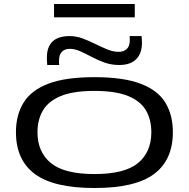

<svg xmlns="http://www.w3.org/2000/svg" viewBox="-20 -933 947 963"><path d="M60 -270Q60 -356 98 -418Q136 -480 222 -513Q308 -546 454 -546Q599 -546 685.5 -513Q772 -480 809.5 -418Q847 -356 847 -270Q847 -131 753 -60.5Q659 10 454 10Q249 10 154.5 -60.5Q60 -131 60 -270ZM168 -270Q168 -170 235.5 -115Q303 -60 454 -60Q605 -60 672 -115Q739 -170 739 -270Q739 -332 712.5 -378.5Q686 -425 623.5 -451Q561 -477 454 -477Q346 -477 284 -451Q222 -425 195 -378.5Q168 -332 168 -270ZM217 -607Q216 -616 215.5 -625.5Q215 -635 215 -643Q215 -752 329 -752Q363 -752 395 -740Q427 -728 458 -712.5Q489 -697 518.5 -685Q548 -673 575 -673Q600 -673 615.5 -687Q631 -701 631 -731Q631 -735 631 -741Q631 -747 630 -752H690Q691 -743 691.5 -733.5Q692 -724 692 -717Q692 -666 663.5 -636.5Q635 -607 577 -607Q539 -607 505 -619Q471 -631 441 -647Q411 -663 383.5 -675.5Q356 -688 330 -688Q305 -688 290.5 -673.5Q276 -659 276 -629Q276 -624 276 -618.5Q276 -613 277 -607ZM251 -846V-913H656V-846Z"/></svg>

Font: Georama ExtraExtended
Style: Regular
Weight: 400
Width: 8
Designer: Jean-Baptiste Levee
Foundry: Production Type
Version: Version 1.000